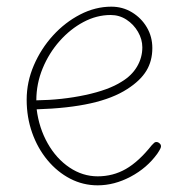

<svg xmlns="http://www.w3.org/2000/svg" viewBox="-20 -559 558 576"><path d="M273 -3Q229 -3 190.5 -23Q152 -43 122.5 -78.5Q93 -114 76.5 -160.5Q60 -207 60 -260Q60 -313 81.5 -363Q103 -413 139 -452.5Q175 -492 220.5 -515.5Q266 -539 314 -539Q348 -539 376 -522Q404 -505 420.5 -477Q437 -449 437 -415Q437 -376 419 -346.5Q401 -317 362 -292Q319 -264 252 -249Q185 -234 90 -231Q97 -175 123 -129Q149 -83 188.5 -56.5Q228 -30 273 -30Q319 -30 357.5 -52Q396 -74 435 -123Q440 -128 442.5 -130.5Q445 -133 449 -133Q453 -133 456 -131Q459 -129 461 -126.5Q463 -124 463 -120Q463 -117 460.5 -112Q458 -107 452 -98Q421 -55 372 -29Q323 -3 273 -3ZM89 -258Q166 -259 236 -274Q306 -289 345 -314Q375 -332 391 -359Q407 -386 407 -417Q407 -441 394 -463.5Q381 -486 359.5 -500Q338 -514 312 -514Q270 -514 230.5 -493Q191 -472 159 -436Q127 -400 108 -354Q89 -308 89 -258Z"/></svg>

Font: Playpen Sans Thin
Style: Regular
Weight: 250
Designer: Laura Meseguer, Veronika Burian, José Scaglione
Foundry: TypeTogether
Version: Version 1.001